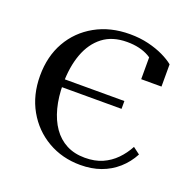

<svg xmlns="http://www.w3.org/2000/svg" viewBox="-102 -628 732 738"><g transform="rotate(20 264.5 -259.0)"><path d="M95 -247V-279H376V-247ZM307 -22Q348 -22 378.5 -35.5Q409 -49 432 -72.5Q455 -96 471 -126L499 -105Q480 -69 450.5 -43Q421 -17 383.5 -3.5Q346 10 300 10Q226 10 166.5 -24.5Q107 -59 72.5 -120Q38 -181 38 -260Q38 -339 72 -399Q106 -459 167.5 -493.5Q229 -528 309 -528Q350 -528 385 -519.5Q420 -511 447 -498Q474 -485 491 -471V-380H408V-484Q417 -484 426 -479Q435 -474 442 -465Q449 -456 452.5 -446Q456 -436 453 -427Q436 -454 399 -475Q362 -496 309 -496Q249 -496 210 -466Q171 -436 151.5 -383Q132 -330 132 -260Q132 -207 143.5 -163Q155 -119 177 -87.5Q199 -56 231.5 -39Q264 -22 307 -22Z"/></g></svg>

Font: Roboto Serif 144pt
Style: Regular
Weight: 400
Version: Version 1.008